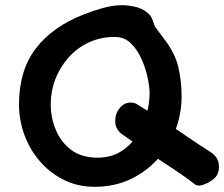

<svg xmlns="http://www.w3.org/2000/svg" viewBox="-20 -718 862 738"><path d="M344 0Q278 0 224.5 -27Q171 -54 132.5 -99Q94 -144 73.5 -200.5Q53 -257 53 -317Q53 -447 117.5 -531.5Q182 -616 303 -663Q333 -675 373 -686.5Q413 -698 448 -698Q479 -698 508.5 -689.5Q538 -681 558 -658Q565 -647 568.5 -635.5Q572 -624 577 -613H578Q580 -610 587 -600.5Q594 -591 601 -581.5Q608 -572 611 -568Q651 -517 664.5 -463.5Q678 -410 678 -347Q678 -280 654 -217.5Q630 -155 585.5 -106Q541 -57 480 -28.5Q419 0 344 0ZM355 -112Q405 -112 442.5 -134.5Q480 -157 505 -194.5Q530 -232 542.5 -275.5Q555 -319 555 -361Q555 -383 547.5 -419Q540 -455 524 -491Q508 -527 483 -551.5Q458 -576 422 -576Q366 -576 320.5 -554.5Q275 -533 242.5 -496Q210 -459 192.5 -413Q175 -367 175 -317Q175 -266 194.5 -219Q214 -172 253.5 -142Q293 -112 355 -112ZM449 -202Q424 -221 423 -248.5Q422 -276 434 -294Q448 -317 468.5 -322Q489 -327 504 -319Q574 -276 618.5 -247Q663 -218 701.5 -191.5Q740 -165 793 -131Q818 -113 821 -86.5Q824 -60 813 -43Q802 -26 773 -12.5Q744 1 730 -9Q682 -46 616 -88.5Q550 -131 449 -202Z"/></svg>

Font: Fuzzy Bubbles
Style: Bold
Weight: 700
Designer: Robert E. Leuschke
Foundry: Robert E. Leuschke
Version: Version 1.010; ttfautohint (v1.8.3)